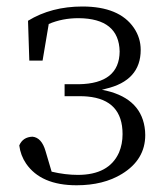

<svg xmlns="http://www.w3.org/2000/svg" viewBox="-20 -545 496 579"><path d="M68.4 -362.3 64.5 -482.4Q134.8 -525.4 228.5 -525.4Q339.8 -525.4 383.8 -460.9Q404.3 -430.7 404.3 -394.5Q404.3 -301.8 298.8 -277.3Q293 -275.4 287.1 -274.4Q401.4 -252.9 416 -162.1Q418 -150.4 418 -137.7Q418 -63.5 347.7 -20.5Q292 13.7 210.9 13.7Q103.5 13.7 58.6 -51.8Q42 -76.2 38.1 -106.4Q48.8 -131.8 78.1 -132.8Q105.5 -129.9 117.2 -89.8L135.7 -27.3Q176.8 -17.6 214.8 -17.6Q308.6 -17.6 338.9 -85Q349.6 -110.4 349.6 -140.6Q349.6 -244.1 244.1 -253.9Q233.4 -254.9 223.6 -254.9H174.8V-291H217.8Q339.8 -293 340.8 -389.6Q338.9 -489.3 216.8 -490.2Q168 -490.2 127 -472.7L108.4 -362.3Z"/></svg>

Font: GenYoMin JP Light
Style: Regular
Weight: 300
Version: Version 1.001;PS 1;hotconv 16.6.51;makeotf.lib2.5.65220 DEVE